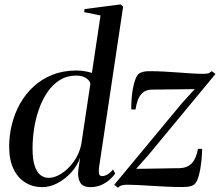

<svg xmlns="http://www.w3.org/2000/svg" viewBox="-20 -837 996 870"><path d="M428.5 -76.5Q426.5 -59 429 -49Q431.5 -39 443 -39Q453.5 -39 466.2 -46Q479 -53 492 -69L502 -51Q491.5 -35.5 475 -21.2Q458.5 -7 437 2Q415.5 11 389.5 11Q354 11 342.2 -12Q330.5 -35 335 -67L343 -123Q331 -87 303.8 -56.8Q276.5 -26.5 241.8 -7.8Q207 11 171.5 11Q129 11 95 -9.8Q61 -30.5 41.2 -71.5Q21.5 -112.5 21.5 -173Q21.5 -224 34 -274Q46.5 -324 71.2 -368Q96 -412 132.8 -445.5Q169.5 -479 218 -498.2Q266.5 -517.5 326.5 -517.5Q347 -517.5 365.2 -514.2Q383.5 -511 396.5 -506.5L435.5 -767L361 -782L363.5 -796L526.5 -817L538 -807ZM389.5 -457.5Q387.5 -471 370.5 -482.8Q353.5 -494.5 326 -494.5Q284 -494.5 251.5 -474.5Q219 -454.5 195.5 -420.2Q172 -386 156.8 -343Q141.5 -300 134.5 -253.8Q127.5 -207.5 127.5 -164Q127.5 -115.5 137 -86.2Q146.5 -57 163 -44Q179.5 -31 200.5 -31Q228.5 -31 259 -50.8Q289.5 -70.5 314.2 -104.8Q339 -139 348 -181.5ZM862 -433Q850 -433 830.2 -432.8Q810.5 -432.5 786.8 -432.2Q763 -432 739.8 -431.8Q716.5 -431.5 697.5 -431.2Q678.5 -431 667.5 -431Q641.5 -430 626.8 -417Q612 -404 604.8 -384Q597.5 -364 594 -341H575Q574.5 -359 576 -384Q577.5 -409 582 -434.5Q586.5 -460 594 -479.2Q601.5 -498.5 612 -505Q617.5 -508.5 628.2 -511.5Q639 -514.5 658 -514.5Q687.5 -514.5 721.2 -512.8Q755 -511 788.2 -508.5Q821.5 -506 851 -504.2Q880.5 -502.5 901 -502.5Q915 -502.5 922.8 -504.5Q930.5 -506.5 939.5 -514.5L956.5 -502L652 -134L597 -72Q616 -72 644.2 -72.5Q672.5 -73 702.8 -73.5Q733 -74 758.5 -74.5Q784 -75 796.5 -75Q831 -77 850.2 -98.5Q869.5 -120 877 -162.5H896Q895.5 -140 893.2 -115.2Q891 -90.5 886.8 -67.2Q882.5 -44 876.2 -26.8Q870 -9.5 861 -2Q854.5 4 841.8 7.2Q829 10.5 806.5 10.5Q775.5 10.5 739.8 9Q704 7.5 669 5.2Q634 3 605.2 1.5Q576.5 0 559 0Q541.5 0 532 2.8Q522.5 5.5 514.5 13.5L497.5 0.5L804 -369Z"/></svg>

Font: Merriweather 144pt
Style: Italic
Weight: 400
Italic angle: -7.8°
Version: Version 2.101